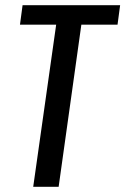

<svg xmlns="http://www.w3.org/2000/svg" viewBox="-20 -720 483 740"><path d="M443 -700 433 -625H246L300 -671L206 0H108L203 -671L242 -625H57L67 -700Z"/></svg>

Font: Pathway Extreme Condensed Medium
Style: Italic
Weight: 500
Width: 3
Italic angle: -8°
Version: Version 1.001;gftools[0.9.26]